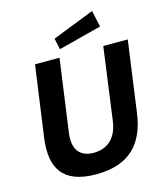

<svg xmlns="http://www.w3.org/2000/svg" viewBox="-139 -1070 1005 1182"><g transform="rotate(-15 364.0 -479.0)"><path d="M728 -742H572L509 -279C493 -168 428 -122 346 -122C265 -122 214 -169 229 -279L293 -742H137L74 -290C49 -105 111 10 327 10C543 10 639 -104 665 -286ZM294 -863 309 -792 584 -863 561 -968Z"/></g></svg>

Font: Cheyenne Sans
Style: Bold Italic
Weight: 700
Italic angle: -8.13011°
Designer: The Public Sans project authors (U.S. Web Design System), Libre Franklin designed by Pablo Impallari and Rodrigo Fuenzal
Foundry: The Cheyenne Sans Project Authors
Version: Version 2.007